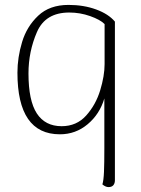

<svg xmlns="http://www.w3.org/2000/svg" viewBox="-20 -534 574 782"><path d="M397 217Q402 201 403.5 166.5Q405 132 405 69V-133Q386 -69 337 -28Q288 13 224 13Q51 13 51 -238Q51 -300 70 -363Q89 -426 135.5 -470Q182 -514 259 -514Q321 -514 371.5 -495.5Q422 -477 448 -446V200Q448 213 441.5 220.5Q435 228 422 228Q410 228 397 217ZM406 -273V-436Q388 -454 347 -468.5Q306 -483 262 -483Q165 -483 130.5 -403.5Q96 -324 96 -235Q96 -124 130 -72Q164 -20 231 -20Q292 -20 331 -63.5Q370 -107 388 -166Q406 -225 406 -273Z"/></svg>

Font: Arima Madurai ExtraLight
Style: Regular
Weight: 275
Designer: Joana Correia and Natanael Gama
Foundry: NDISCOVER
Version: Version 1.020